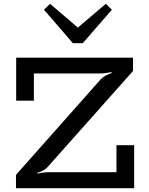

<svg xmlns="http://www.w3.org/2000/svg" viewBox="-20 -989 781 1009"><path d="M64 0V-70L510 -573Q522 -585 539 -593.5Q556 -602 567 -605L566 -610Q555 -608 538.5 -605.5Q522 -603 506 -603H158V-460H65V-686H679V-616L230 -111Q219 -99 202.5 -91Q186 -83 175 -81L176 -77Q185 -79 203 -81.5Q221 -84 236 -84H592V-226H685V0ZM536 -969 568 -938 415 -762H363L211 -938L243 -969L389 -844Z"/></svg>

Font: BioRhyme
Style: Regular
Weight: 400
Designer: Aoife Mooney
Foundry: Aoife Mooney Type
Version: Version 1.600;gftools[0.9.33]